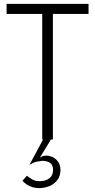

<svg xmlns="http://www.w3.org/2000/svg" viewBox="-20 -720 491 991"><path d="M202 85 186 93 246 -5H205L132 131Q151 119 167 115L199 110Q222 110 239 121Q254 133 254 157Q254 185 235 200Q216 215 185 215Q163 215 150 208Q132 198 119 187L96 213Q115 234 137 242Q156 251 185 251Q207 251 237 240Q260 230 277 208Q292 187 292 157Q292 133 281 116Q269 100 253 91Q231 83 219 83Q218 83 216 83.5Q214 84 210 84.5Q206 85 202 85ZM253 -648H437V-700H14V-648H198V0H253Z"/></svg>

Font: NM-font
Style: Light
Weight: 500
Designer: ""
Foundry: ""
Version: ""